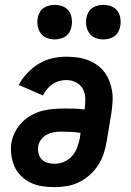

<svg xmlns="http://www.w3.org/2000/svg" viewBox="-20 -761 540 789"><path d="M203 8Q177 8 152 4Q127 0 105.5 -10.5Q84 -21 66.5 -38Q49 -55 39.5 -77Q30 -99 26.5 -124.5Q23 -150 27 -175Q31 -198 42.5 -220Q54 -242 71.5 -259.5Q89 -277 110.5 -288.5Q132 -300 155.5 -306Q179 -312 202 -313.5Q225 -315 248 -315Q268 -315 288 -314.5Q308 -314 327 -311L328 -313Q331 -335 330.5 -356.5Q330 -378 320.5 -395.5Q311 -413 292.5 -422.5Q274 -432 252 -432Q238 -432 223.5 -428Q209 -424 196 -415.5Q183 -407 173 -394.5Q163 -382 156 -369L57 -412Q71 -438 92.5 -461Q114 -484 140 -499.5Q166 -515 195 -521.5Q224 -528 252 -528Q275 -528 297.5 -525Q320 -522 340 -514.5Q360 -507 377.5 -495Q395 -483 408 -466Q421 -449 429 -429Q437 -409 440.5 -387.5Q444 -366 442.5 -343Q441 -320 438 -298L418 -178Q414 -153 405.5 -128Q397 -103 382.5 -81Q368 -59 347.5 -41Q327 -23 303 -11.5Q279 0 253.5 4Q228 8 203 8ZM204 -88Q223 -88 242.5 -96Q262 -104 276 -119.5Q290 -135 297 -154.5Q304 -174 308 -193L311 -215Q311 -215 311 -215Q311 -215 311 -215Q291 -218 270.5 -219Q250 -220 230 -220Q215 -220 200.5 -217.5Q186 -215 172 -207.5Q158 -200 148.5 -187Q139 -174 137 -159Q135 -144 138.5 -130Q142 -116 151.5 -106Q161 -96 175 -92Q189 -88 204 -88ZM405 -599Q388 -599 372.5 -605Q357 -611 347.5 -624Q338 -637 335 -653.5Q332 -670 335 -687Q337 -699 343 -710Q349 -721 359 -728Q369 -735 381 -738Q393 -741 405 -741Q422 -741 437.5 -735Q453 -729 462.5 -716Q472 -703 474.5 -686.5Q477 -670 474 -653Q472 -641 466 -630Q460 -619 450 -612Q440 -605 428 -602Q416 -599 405 -599ZM205 -599Q188 -599 172.5 -605Q157 -611 147.5 -624Q138 -637 135 -653.5Q132 -670 135 -687Q137 -699 143 -710Q149 -721 159 -728Q169 -735 181 -738Q193 -741 205 -741Q222 -741 237.5 -735Q253 -729 262.5 -716Q272 -703 274.5 -686.5Q277 -670 274 -653Q272 -641 266 -630Q260 -619 250 -612Q240 -605 228 -602Q216 -599 205 -599Z"/></svg>

Font: Iosevka Gothic
Style: Bold Italic
Weight: 700
Italic angle: -9°
Monospace: yes
Designer: Belleve Invis
Foundry: Belleve Invis
Version: Version 15.5.1; ttfautohint (v1.8.4)